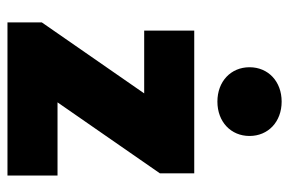

<svg xmlns="http://www.w3.org/2000/svg" viewBox="-150 -624 774 514"><g transform="rotate(90 237.0 -367.0)"><path d="M40 0H450V-134H254L444 -408V-500H62V-366H230L40 -92ZM252 -562C306 -562 344 -598 344 -648C344 -698 306 -734 252 -734C198 -734 160 -698 160 -648C160 -598 198 -562 252 -562Z"/></g></svg>

Font: Giro Sans Black
Style: Regular
Weight: 900
Designer: Paul D. Hunt
Foundry: Adobe Systems Incorporated
Version: Version 1.000;PS 1.0;hotconv 1.0.88;makeotf.lib2.5.647800